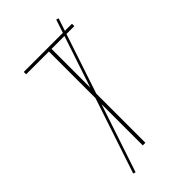

<svg xmlns="http://www.w3.org/2000/svg" viewBox="-268 -886 1037 1037"><g transform="rotate(-45 250.0 -368.0)"><path d="M240 0V-717H66V-735H434V-717H260V0ZM110 75 96 71 390 -811 404 -807Z"/></g></svg>

Font: Iosevka Curly Thin
Style: Regular
Weight: 100
Monospace: yes
Designer: Belleve Invis
Foundry: Belleve Invis
Version: Version 22.1.2; ttfautohint (v1.8.4)